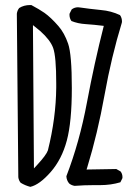

<svg xmlns="http://www.w3.org/2000/svg" viewBox="-20 -746 540 757"><path d="M210.4 -643.1Q181.2 -676.8 155.3 -695.3Q134.8 -709.5 103.5 -726.1Q101.1 -726.1 98.6 -726.1Q74.2 -726.1 55.7 -714.4Q47.9 -704.6 46.4 -691.9L52.2 -47.4Q53.7 -34.7 61.5 -25.4Q79.1 -14.6 99.6 -9.3Q135.7 -17.6 179.7 -67.6Q223.6 -117.7 243.4 -191.7Q263.2 -265.6 263.2 -398.7Q263.2 -531.7 248.5 -574Q233.9 -616.2 210.4 -643.1ZM350.1 -16.1H375.5Q417 -16.1 454.6 -27.3L462.4 -43Q462.9 -44.9 462.9 -46.9Q462.9 -61 455.1 -70.3L438.5 -79.6L321.3 -77.6L324.2 -86.9Q364.7 -219.2 392.1 -371.1Q419.4 -522.9 460.4 -656.7Q460.9 -659.2 460.9 -661.1Q460.9 -675.8 453.1 -686.5Q418 -703.1 377.9 -706.5Q329.6 -711.4 296.9 -716.3Q292 -717.3 287.6 -717.3Q273.9 -717.3 262.7 -709L254.4 -692.4Q253.9 -690.4 253.9 -688.5Q253.9 -673.8 261.7 -663.1Q287.1 -652.8 318.1 -650.9Q349.1 -648.9 389.2 -644Q352.1 -498.5 322.8 -342Q293.5 -185.5 241.7 -51.3Q242.2 -35.6 252.4 -22.9Q261.7 -15.1 274.4 -13.2Q312 -16.1 350.1 -16.1ZM201.7 -417Q201.7 -409.2 201.7 -400.9Q200.7 -281.2 168.9 -153.3Q162.6 -134.8 126.5 -95.7L113.8 -82L109.9 -647Q130.4 -630.9 138.2 -624Q178.2 -588.4 189.5 -557.1Q201.7 -523.4 201.7 -417Z"/></svg>

Font: Bakudai
Style: ExtraLight
Weight: 200
Version: Version 1.48